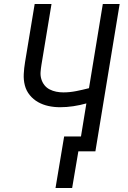

<svg xmlns="http://www.w3.org/2000/svg" viewBox="-20 -755 640 958"><path d="M257 183 300 -74H384L411 -239Q379 -230 345.5 -225Q312 -220 280 -220Q250 -220 222 -226Q194 -232 170 -245.5Q146 -259 128.5 -280.5Q111 -302 104 -329Q97 -356 98.5 -385.5Q100 -415 105 -445L153 -735H237L187 -433Q184 -415 182.5 -396.5Q181 -378 186 -361Q191 -344 201.5 -330.5Q212 -317 227.5 -309Q243 -301 260.5 -297.5Q278 -294 296 -294Q328 -294 360.5 -300.5Q393 -307 424 -315L493 -735H577L456 0H371L340 183Z"/></svg>

Font: Iosevka Aile
Style: Italic
Weight: 400
Italic angle: -9°
Designer: Belleve Invis
Foundry: Belleve Invis
Version: Version 28.0.1; ttfautohint (v1.8.4)